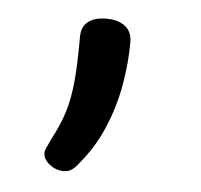

<svg xmlns="http://www.w3.org/2000/svg" viewBox="-34 -119 381 364"><g transform="rotate(5 156.5 63.5)"><path d="M99 211Q85 211 72.5 201.5Q60 192 60 179Q60 175 63 169Q66 163 70 154Q86 124 94 98Q102 72 105 38.5Q108 5 108 -46Q108 -65 120.5 -74.5Q133 -84 155 -84Q178 -84 191 -73.5Q204 -63 204 -44Q204 -4 196.5 38.5Q189 81 172 121Q155 161 127 194Q123 200 116 205.5Q109 211 99 211Z"/></g></svg>

Font: Playwrite NG Modern
Style: Regular
Weight: 400
Designer: Veronika Burian, José Scaglione
Foundry: TypeTogether
Version: Version 1.002